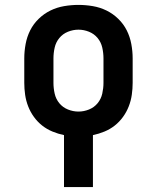

<svg xmlns="http://www.w3.org/2000/svg" viewBox="-20 -548 640 783"><path d="M241 215V3Q217 -2 194 -11.5Q171 -21 152 -36Q133 -51 118.5 -71Q104 -91 95 -114Q86 -137 82.5 -161.5Q79 -186 79 -210V-310Q79 -339 84.5 -368.5Q90 -398 103 -424Q116 -450 137.5 -471Q159 -492 185.5 -505Q212 -518 241.5 -523Q271 -528 300 -528Q329 -528 358.5 -523Q388 -518 414.5 -505Q441 -492 462.5 -471Q484 -450 497 -424Q510 -398 515.5 -368.5Q521 -339 521 -310V-210Q521 -186 517.5 -161.5Q514 -137 505 -114Q496 -91 481.5 -71Q467 -51 448 -36Q429 -21 406 -11.5Q383 -2 359 3V215ZM300 -93Q322 -93 343 -101.5Q364 -110 378 -127Q392 -144 397 -166Q402 -188 402 -210V-310Q402 -332 397 -354Q392 -376 378 -393Q364 -410 343 -418.5Q322 -427 300 -427Q278 -427 257 -418.5Q236 -410 222 -393Q208 -376 203 -354Q198 -332 198 -310V-210Q198 -188 203 -166Q208 -144 222 -127Q236 -110 257 -101.5Q278 -93 300 -93Z"/></svg>

Font: Iosevka HT Extended
Style: Bold
Weight: 700
Width: 7
Monospace: yes
Designer: Belleve Invis
Foundry: Belleve Invis
Version: Version 32.3.0; ttfautohint (v1.8.4)